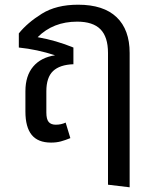

<svg xmlns="http://www.w3.org/2000/svg" viewBox="-20 -594 664 816"><path d="M531 -369V202L439 191V-369Q439 -437 407 -469.5Q375 -502 308 -502Q206 -502 140 -436Q219 -422 292 -392V-321Q234 -319 205.5 -292Q177 -265 177 -206V-116Q177 -87 187 -75.5Q197 -64 217 -64Q240 -64 259 -73L279 -7Q257 2 238.5 7Q220 12 197 12Q141 12 114.5 -21Q88 -54 88 -120V-206Q88 -272 121 -311Q154 -350 214 -359Q138 -384 60 -392V-452Q96 -497 157.5 -535.5Q219 -574 312 -574Q420 -574 475.5 -521Q531 -468 531 -369Z"/></svg>

Font: Fira GO
Style: Regular
Weight: 400
Designer: Carrois Corporate
Foundry: Carrois Corporate GbR
Version: Version 0.300